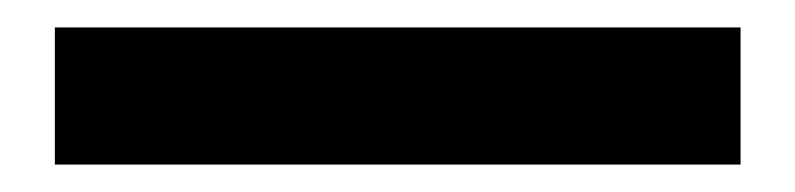

<svg xmlns="http://www.w3.org/2000/svg" viewBox="-20 5 580 140"><path d="M20 25V125H520V25Z"/></svg>

Font: KT Kiyosuna Sans Bold
Style: Regular
Weight: 700
Designer: [Zen Kaku Gothic] Yoshimichi Ohira
Version: Version 1.010;Glyphs 3.1.2 (3151)